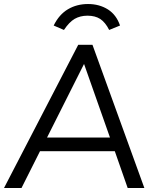

<svg xmlns="http://www.w3.org/2000/svg" viewBox="-21 -935 775 955"><path d="M614 0 550 -183H178L86 0H-1L368 -712H439L697 0ZM213 -251H526L397 -617ZM417 -915Q473 -915 516 -888Q558 -861 576 -808L522 -786Q503 -824 477 -841Q452 -857 414 -857Q378 -857 350 -841Q323 -825 297 -786L246 -808Q273 -863 317 -889Q361 -915 417 -915Z"/></svg>

Font: PRinguin Sans
Style: Italic
Weight: 400
Designer: Vernon Adams
Foundry: Vernon Adams
Version: ""